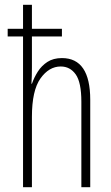

<svg xmlns="http://www.w3.org/2000/svg" viewBox="-20 -780 464 800"><path d="M113 -760V-660H238V-628H113V-500Q113 -477 112.5 -462.5Q112 -448 111 -431H113Q122 -457 137.5 -481.5Q153 -506 177.5 -522Q202 -538 238 -538Q356 -538 356 -364V0H319V-356Q319 -437 295.5 -470Q272 -503 233 -503Q184 -503 148.5 -453Q113 -403 113 -293V0H76V-628H12V-660H76V-760Z"/></svg>

Font: Noto Sans Arabic UI XCn XLt
Style: Regular
Weight: 200
Width: 2
Designer: Monotype Design Team, Nadine Chahine and Nizar Qandah
Foundry: Monotype Imaging Inc.
Version: Version 2.010; ttfautohint (v1.8.4.7-5d5b)